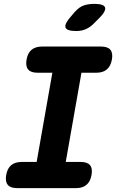

<svg xmlns="http://www.w3.org/2000/svg" viewBox="-20 -970 640 990"><path d="M319 -135H396Q430 -135 444 -118.5Q458 -102 452 -68Q446 -34 426 -17Q406 0 372 0H68Q34 0 20 -17Q6 -34 12 -68Q18 -102 38 -118.5Q58 -135 92 -135H169L250 -595H173Q139 -595 125 -612Q111 -629 117 -663Q123 -697 143 -713.5Q163 -730 197 -730H501Q535 -730 549 -713.5Q563 -697 557 -663Q551 -629 531 -612Q511 -595 477 -595H400ZM374 -810Q323 -810 317.5 -829Q312 -848 349 -889L367 -910Q390 -935 413.5 -942.5Q437 -950 466 -950Q517 -950 522 -930.5Q527 -911 488 -873L463 -848Q443 -828 421 -819Q399 -810 374 -810Z"/></svg>

Font: Maple Mono ExtraBold
Style: Italic
Weight: 800
Italic angle: -10°
Monospace: yes
Designer: subframe7536
Version: Version 7.200